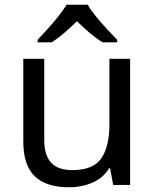

<svg xmlns="http://www.w3.org/2000/svg" viewBox="-20 -786 658 816"><path d="M533 -536V0H461L448 -71H444Q418 -29 372 -9.5Q326 10 274 10Q177 10 128 -36.5Q79 -83 79 -185V-536H168V-191Q168 -127 197 -95Q226 -63 287 -63Q376 -63 410.5 -113Q445 -163 445 -257V-536ZM353 -766Q365 -744 387.5 -716.5Q410 -689 434.5 -662.5Q459 -636 478 -617V-606H416Q390 -622 362 -645.5Q334 -669 307 -696Q280 -669 253 -646Q226 -623 200 -606H140V-617Q159 -637 182.5 -663Q206 -689 228 -716.5Q250 -744 263 -766Z"/></svg>

Font: Noto Sans Bassa Vah
Style: Regular
Weight: 400
Designer: Monotype Design Team
Foundry: Monotype Imaging Inc.
Version: Version 2.002